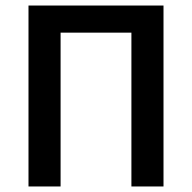

<svg xmlns="http://www.w3.org/2000/svg" viewBox="-20 -674 694 694"><path d="M83 0V-654H571V0H455V-556H199V0Z"/></svg>

Font: Source Sans Pro SemiBold
Style: Regular
Weight: 600
Designer: Paul D. Hunt
Foundry: Adobe Systems Incorporated
Version: Version 2.045;hotconv 1.0.109;makeotfexe 2.5.65596